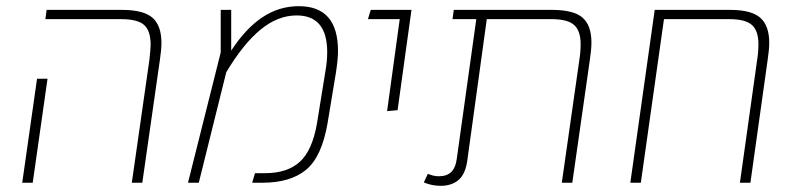

<svg xmlns="http://www.w3.org/2000/svg" viewBox="-20 -592 2586 622"><path d="M464 -398Q468 -434 468 -447Q468 -492 447 -511Q426 -530 372 -530H127L131 -560H375Q445 -560 474 -534.5Q503 -509 503 -453Q503 -431 498 -398L441 0H407ZM100 -337H134L86 0H52Z M1075 -427Q1075 -399 1068 -355L1041 -192Q1022 -83 971 -41.5Q920 0 830 0H797L806 -31H839Q911 -31 951.5 -68Q992 -105 1007 -193L1034 -360Q1040 -393 1040 -423Q1040 -542 941 -542Q880 -542 824 -496Q768 -450 713 -358L624 0H589L695 -422V-560H729V-428Q776 -500 830 -536Q884 -572 948 -572Q1075 -572 1075 -427Z M1275 -530H1172L1181 -560H1313L1268 -235L1234 -232Z M1896 -454Q1896 -432 1891 -399L1834 0H1800L1857 -399Q1861 -424 1861 -449Q1861 -492 1840 -511Q1819 -530 1766 -530H1557L1494 -73Q1488 -28 1465.5 -9Q1443 10 1408 10Q1379 10 1353 -1L1366 -29Q1384 -21 1402 -21Q1427 -21 1441.5 -34.5Q1456 -48 1460 -79L1523 -530H1446L1450 -560H1768Q1838 -560 1867 -535Q1896 -510 1896 -454Z M2472 -453Q2472 -432 2467 -399L2411 0H2377L2433 -399Q2437 -424 2437 -449Q2437 -492 2416 -511Q2395 -530 2342 -530H2131L2056 0H2022L2101 -560H2345Q2414 -560 2443 -534.5Q2472 -509 2472 -453Z"/></svg>

Font: FiraGO UltraLight
Style: Italic
Weight: 200
Italic angle: -8°
Designer: bBox Type GmbH
Foundry: bBox Type GmbH
Version: Version 1.001